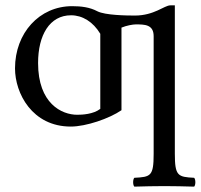

<svg xmlns="http://www.w3.org/2000/svg" viewBox="-20 -462 750 716"><path d="M632 111V-442H615C593 -442 555 -404 483 -404C453 -404 372 -405 343 -420C315 -435 283 -439 249 -439C127 -439 36 -339 36 -207C36 -114 100 10 244 10C301 10 388 -20 433 -51V-359C452 -367 476 -371 486 -371C519 -371 553 -371 553 -327V112C553 195 542 198 481 201C475 207 475 228 481 234C523 233 549 232 593 232C636 232 661 233 704 234C710 228 710 207 704 201C643 198 632 194 632 111ZM354 -336V-56C328 -36 287 -34 268 -34C210 -34 122 -76 122 -227C122 -331 165 -405 245 -405C287 -405 327 -381 354 -336Z"/></svg>

Font: Libertinus Serif
Style: Regular
Weight: 400
Designer: Philipp H. Poll, Khaled Hosny
Foundry: Caleb Maclennan
Version: Version 7.050;RELEASE